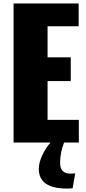

<svg xmlns="http://www.w3.org/2000/svg" viewBox="-20 -830 499 1118"><path d="M59 0V-810H438V-677H257V-496H392V-358H257V-132H439V0H353Q330 59 330 119Q330 181 390 181Q404 181 418 179L403 266Q389 268 371 268Q206 268 206 154Q206 118 225.5 75.5Q245 33 274 0Z"/></svg>

Font: Oswald Heavy
Style: Regular
Weight: 400
Designer: Vernon Adams
Foundry: Vernon Adams
Version: Version 4.101